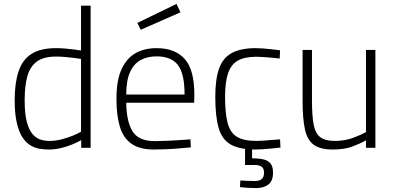

<svg xmlns="http://www.w3.org/2000/svg" viewBox="-20 -755 2015 981"><path d="M229 9Q206 9 182 5Q158 1 135.5 -12.5Q113 -26 95 -53Q77 -80 66 -126.5Q55 -173 55 -243Q55 -330 74.5 -389.5Q94 -449 140 -479Q186 -509 266 -509Q288 -509 313 -507Q338 -505 360 -502Q382 -499 394 -497V-726H443V0H395V-39Q378 -29 350.5 -17.5Q323 -6 291.5 1.5Q260 9 229 9ZM232 -35Q262 -35 292.5 -42.5Q323 -50 350 -61Q377 -72 394 -82V-454Q382 -456 359 -459Q336 -462 311 -464Q286 -466 267 -466Q202 -466 167.5 -440Q133 -414 119.5 -364.5Q106 -315 106 -243Q106 -172 117.5 -130.5Q129 -89 147.5 -68.5Q166 -48 188 -41.5Q210 -35 232 -35Z M767 9Q693 9 651 -21Q609 -51 592 -109Q575 -167 575 -249Q575 -347 602 -403.5Q629 -460 674.5 -484.5Q720 -509 780 -509Q874 -509 923.5 -454Q973 -399 973 -271L972 -230H625Q626 -135 657 -84.5Q688 -34 770 -34Q797 -34 830 -35.5Q863 -37 896 -39Q929 -41 953 -43L955 -2Q931 0 897.5 3Q864 6 829.5 7.5Q795 9 767 9ZM625 -272H923Q923 -380 888.5 -423.5Q854 -467 780 -467Q732 -467 697.5 -447.5Q663 -428 644 -385.5Q625 -343 625 -272ZM699 -603 682 -638 882 -735 902 -692Z M1285 9Q1204 9 1159 -16.5Q1114 -42 1097 -101.5Q1080 -161 1080 -260Q1080 -352 1100 -406.5Q1120 -461 1166 -485Q1212 -509 1286 -509Q1301 -509 1323.5 -507.5Q1346 -506 1370 -503Q1394 -500 1411 -498L1409 -456Q1392 -458 1370 -460Q1348 -462 1326.5 -463.5Q1305 -465 1291 -465Q1229 -465 1194.5 -445Q1160 -425 1145 -380Q1130 -335 1130 -260Q1130 -178 1142.5 -128.5Q1155 -79 1189 -57Q1223 -35 1291 -35Q1305 -35 1326.5 -36.5Q1348 -38 1371 -40Q1394 -42 1411 -43L1413 -1Q1394 1 1370 3.5Q1346 6 1323 7.5Q1300 9 1285 9ZM1289 206Q1265 206 1242 204.5Q1219 203 1206 201L1208 167Q1221 168 1243.5 169Q1266 170 1282 170Q1304 170 1316.5 160.5Q1329 151 1329 127Q1329 105 1316.5 96.5Q1304 88 1282 88H1232V-1H1268V54Q1305 54 1328.5 60Q1352 66 1363.5 82Q1375 98 1375 127Q1375 170 1351 188Q1327 206 1289 206Z M1680 9Q1617 9 1583.5 -15Q1550 -39 1538 -94Q1526 -149 1526 -240V-500H1574V-241Q1574 -164 1582.5 -119Q1591 -74 1616 -54.5Q1641 -35 1690 -35Q1742 -35 1783.5 -50.5Q1825 -66 1850 -80V-500H1898V0H1850V-38Q1822 -22 1781 -6.5Q1740 9 1680 9Z"/></svg>

Font: Cairo Play Light
Style: Regular
Weight: 300
Version: Version 3.119